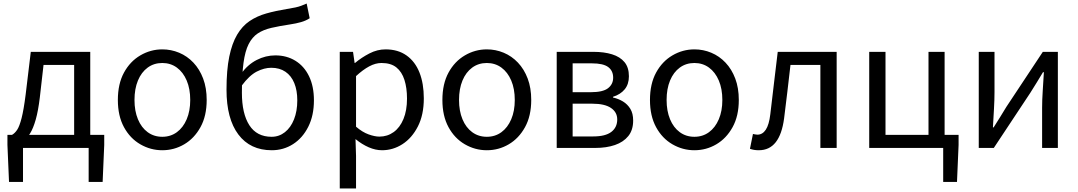

<svg xmlns="http://www.w3.org/2000/svg" viewBox="-20 -836 6090 1085"><path d="M110 0V192H31L22 -17V-74H569V-17L560 192H481V0ZM399 -28V-469H226L205 -285Q196 -210 182 -160.5Q168 -111 150 -82Q132 -53 111.5 -39Q91 -25 70 -21L48 -74Q64 -83 77 -102.5Q90 -122 102 -168.5Q114 -215 125 -302L154 -543H490V-28Z M897 13Q831 13 773 -20.5Q715 -54 680.5 -117.5Q646 -181 646 -271Q646 -362 680.5 -425.5Q715 -489 773 -523Q831 -557 897 -557Q947 -557 992.5 -538Q1038 -519 1073 -482Q1108 -445 1128 -392Q1148 -339 1148 -271Q1148 -181 1113 -117.5Q1078 -54 1021 -20.5Q964 13 897 13ZM897 -63Q944 -63 979.5 -89Q1015 -115 1035 -162Q1055 -209 1055 -271Q1055 -334 1035 -381Q1015 -428 979.5 -454Q944 -480 897 -480Q850 -480 814.5 -454Q779 -428 759.5 -381Q740 -334 740 -271Q740 -209 759.5 -162Q779 -115 814.5 -89Q850 -63 897 -63Z M1516 13Q1394 13 1327 -76Q1260 -165 1260 -329Q1260 -440 1275.5 -515.5Q1291 -591 1320 -640Q1349 -689 1390.5 -717Q1432 -745 1485 -760Q1538 -775 1600 -785Q1631 -790 1649.5 -794Q1668 -798 1682.5 -803.5Q1697 -809 1713 -816L1730 -733Q1709 -719 1681 -711Q1653 -703 1619 -698Q1559 -689 1513.5 -678.5Q1468 -668 1436.5 -647Q1405 -626 1385 -586.5Q1365 -547 1356 -480.5Q1347 -414 1347 -312Q1347 -194 1389 -128.5Q1431 -63 1515 -63Q1557 -63 1590 -89Q1623 -115 1641.5 -161.5Q1660 -208 1660 -269Q1660 -325 1643 -366.5Q1626 -408 1593 -430.5Q1560 -453 1513 -453Q1473 -453 1431 -431.5Q1389 -410 1346 -352L1343 -420Q1380 -471 1430.5 -497Q1481 -523 1536 -523Q1600 -523 1649.5 -492.5Q1699 -462 1726.5 -405Q1754 -348 1754 -269Q1754 -183 1722 -119.5Q1690 -56 1636 -21.5Q1582 13 1516 13Z M1900 229V-543H1975L1984 -480H1986Q2023 -511 2067.5 -534Q2112 -557 2159 -557Q2229 -557 2277.5 -522.5Q2326 -488 2350.5 -426Q2375 -364 2375 -280Q2375 -187 2341.5 -121.5Q2308 -56 2254.5 -21.5Q2201 13 2139 13Q2102 13 2064 -3.5Q2026 -20 1989 -50L1992 45V229ZM2124 -64Q2169 -64 2204.5 -89.5Q2240 -115 2260 -163.5Q2280 -212 2280 -279Q2280 -339 2265.5 -384.5Q2251 -430 2220 -455Q2189 -480 2136 -480Q2102 -480 2066.5 -461Q2031 -442 1992 -406V-120Q2028 -89 2063 -76.5Q2098 -64 2124 -64Z M2731 13Q2665 13 2607 -20.5Q2549 -54 2514.5 -117.5Q2480 -181 2480 -271Q2480 -362 2514.5 -425.5Q2549 -489 2607 -523Q2665 -557 2731 -557Q2781 -557 2826.5 -538Q2872 -519 2907 -482Q2942 -445 2962 -392Q2982 -339 2982 -271Q2982 -181 2947 -117.5Q2912 -54 2855 -20.5Q2798 13 2731 13ZM2731 -63Q2778 -63 2813.5 -89Q2849 -115 2869 -162Q2889 -209 2889 -271Q2889 -334 2869 -381Q2849 -428 2813.5 -454Q2778 -480 2731 -480Q2684 -480 2648.5 -454Q2613 -428 2593.5 -381Q2574 -334 2574 -271Q2574 -209 2593.5 -162Q2613 -115 2648.5 -89Q2684 -63 2731 -63Z M3126 0V-543H3334Q3394 -543 3439 -529Q3484 -515 3509 -485Q3534 -455 3534 -405Q3534 -360 3510 -331Q3486 -302 3444 -289V-285Q3475 -278 3500.5 -262.5Q3526 -247 3542 -221Q3558 -195 3558 -155Q3558 -101 3530.5 -67Q3503 -33 3455 -16.5Q3407 0 3344 0ZM3216 -315H3319Q3387 -315 3416 -337.5Q3445 -360 3445 -397Q3445 -436 3417 -457Q3389 -478 3325 -478H3216ZM3216 -65H3333Q3401 -65 3434.5 -90.5Q3468 -116 3468 -161Q3468 -202 3432.5 -226Q3397 -250 3328 -250H3216Z M3904 13Q3838 13 3780 -20.5Q3722 -54 3687.5 -117.5Q3653 -181 3653 -271Q3653 -362 3687.5 -425.5Q3722 -489 3780 -523Q3838 -557 3904 -557Q3954 -557 3999.5 -538Q4045 -519 4080 -482Q4115 -445 4135 -392Q4155 -339 4155 -271Q4155 -181 4120 -117.5Q4085 -54 4028 -20.5Q3971 13 3904 13ZM3904 -63Q3951 -63 3986.5 -89Q4022 -115 4042 -162Q4062 -209 4062 -271Q4062 -334 4042 -381Q4022 -428 3986.5 -454Q3951 -480 3904 -480Q3857 -480 3821.5 -454Q3786 -428 3766.5 -381Q3747 -334 3747 -271Q3747 -209 3766.5 -162Q3786 -115 3821.5 -89Q3857 -63 3904 -63Z M4268 13Q4253 13 4241.5 11Q4230 9 4218 5L4235 -79Q4241 -78 4247 -76.5Q4253 -75 4260 -75Q4289 -75 4307.5 -103Q4326 -131 4333 -190Q4344 -279 4354 -367.5Q4364 -456 4375 -543H4708V0H4616V-469H4447Q4438 -393 4429.5 -318.5Q4421 -244 4411 -167Q4399 -77 4363.5 -32Q4328 13 4268 13Z M5310 192V0H4892V-543H4984V-74H5227V-543H5318V-74H5397V-17L5388 192Z M5511 0V-543H5600V-316Q5600 -273 5597 -220.5Q5594 -168 5591 -116H5595Q5611 -141 5631.5 -174Q5652 -207 5667 -232L5873 -543H5958V0H5869V-227Q5869 -270 5872.5 -322.5Q5876 -375 5879 -428H5874Q5859 -403 5838.5 -369.5Q5818 -336 5802 -311L5596 0Z"/></svg>

Font: Noto Sans HK
Style: Regular
Weight: 400
Designer: Ryoko NISHIZUKA 西塚涼子 (kana, bopomofo & ideographs); Paul D. Hunt (Latin, Greek & Cyrillic); Sandoll Communications 산돌커뮤니
Foundry: Adobe
Version: Version 2.004-H2;hotconv 1.0.118;makeotfexe 2.5.65603